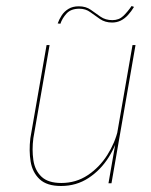

<svg xmlns="http://www.w3.org/2000/svg" viewBox="-20 -610 501 639"><path d="M421 -460H431L351 0H341ZM91 -150Q86 -112 91 -77.5Q96 -43 118 -22Q140 -1 184 -1Q233 -1 272 -27Q311 -53 337 -94Q363 -135 373 -179H379Q369 -130 342 -87Q315 -44 274.5 -17.5Q234 9 183 9Q136 9 112 -13.5Q88 -36 82 -72Q76 -108 81 -150L135 -460H145ZM172 -532Q177 -546 185.5 -559Q194 -572 208 -580.5Q222 -589 242 -589Q266 -589 282 -577.5Q298 -566 314.5 -554.5Q331 -543 354 -543Q376 -543 390.5 -557Q405 -571 418 -590L426 -587Q417 -572 406 -560Q395 -548 382 -541.5Q369 -535 353 -535Q330 -535 313 -546.5Q296 -558 280.5 -569.5Q265 -581 244 -581Q216 -581 201.5 -565Q187 -549 181 -531Z"/></svg>

Font: Jost Thin
Style: Italic
Weight: 200
Italic angle: -5°
Version: Version 3.710